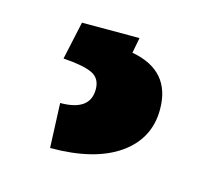

<svg xmlns="http://www.w3.org/2000/svg" viewBox="-50 -58 367 340"><g transform="rotate(15 134.0 111.5)"><path d="M168.5 -3.4 163.1 24.9Q236.3 38.1 236.3 109.4Q236.3 163.1 191.7 194.3Q147 225.6 65.9 225.6L62.5 144Q117.2 144 117.2 104.5Q117.2 84 100.8 76.4Q84.5 68.8 47.9 66.4L63 -3.4Z"/></g></svg>

Font: Shabnam FD
Style: Bold
Weight: 700
Foundry: DejaVu fonts team - Redesigned by Saber Rastikerdar - Based on Vazir font
Version: Version 5.00;October 20, 2019;FontCreator 12.0.0.2547 64-bit